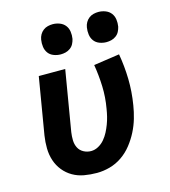

<svg xmlns="http://www.w3.org/2000/svg" viewBox="-112 -835 824 933"><g transform="rotate(-15 300.0 -369.0)"><path d="M261 8Q228 8 197 2.5Q166 -3 140 -18Q114 -33 95 -56.5Q76 -80 66.5 -109Q57 -138 56.5 -170Q56 -202 61 -234L109 -520H242L191 -216Q188 -196 188.5 -175.5Q189 -155 197.5 -138Q206 -121 223.5 -111.5Q241 -102 261 -102Q280 -102 298 -112Q316 -122 329 -137.5Q342 -153 351 -170.5Q360 -188 367 -206.5Q374 -225 378.5 -243.5Q383 -262 386 -281Q396 -337 394 -392.5Q392 -448 383 -502L513 -521Q524 -459 525.5 -394.5Q527 -330 516 -264Q511 -232 501.5 -199.5Q492 -167 476.5 -136.5Q461 -106 439 -78Q417 -50 388 -30Q359 -10 326 -1Q293 8 261 8ZM470 -594Q452 -594 435 -600.5Q418 -607 408 -620.5Q398 -634 395.5 -652Q393 -670 396 -688Q398 -701 404.5 -712.5Q411 -724 421.5 -732Q432 -740 444.5 -743Q457 -746 469 -746Q487 -746 504 -739.5Q521 -733 531.5 -719.5Q542 -706 544.5 -688Q547 -670 544 -652Q541 -639 535 -627.5Q529 -616 518 -608Q507 -600 494.5 -597Q482 -594 470 -594ZM240 -594Q222 -594 205 -600.5Q188 -607 178 -620.5Q168 -634 165.5 -652Q163 -670 166 -688Q168 -701 174.5 -712.5Q181 -724 191.5 -732Q202 -740 214.5 -743Q227 -746 239 -746Q257 -746 274 -739.5Q291 -733 301.5 -719.5Q312 -706 314.5 -688Q317 -670 314 -652Q311 -639 305 -627.5Q299 -616 288 -608Q277 -600 264.5 -597Q252 -594 240 -594Z"/></g></svg>

Font: Iosevka XBd Ex Obl
Style: Regular
Weight: 800
Width: 7
Italic angle: -9°
Monospace: yes
Designer: Belleve Invis
Foundry: Belleve Invis
Version: Version 32.5.0; ttfautohint (v1.8.4)